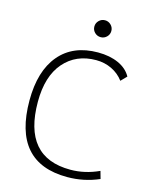

<svg xmlns="http://www.w3.org/2000/svg" viewBox="-130 -971 847 1066"><g transform="rotate(15 293.0 -438.0)"><path d="M360.4 9.8Q48.8 9.8 48.8 -347.7Q48.8 -517.1 127.2 -610.1Q205.6 -703.1 348.6 -703.1Q416.5 -703.1 466.6 -680.4Q516.6 -657.7 539.6 -615.7L507.8 -583Q481 -619.1 439.5 -639.2Q397.9 -659.2 349.6 -659.2Q234.4 -659.2 165 -579.3Q95.7 -499.5 95.7 -352.5Q95.7 -34.2 367.2 -34.2Q450.2 -34.2 530.8 -71.3L543 -27.8Q456.1 9.8 360.4 9.8ZM339.4 -788.6Q319.3 -788.6 304.9 -802.7Q290.5 -816.9 290.5 -836.9Q290.5 -856.9 304.9 -871.3Q319.3 -885.7 339.4 -885.7Q359.4 -885.7 373.8 -871.3Q388.2 -856.9 388.2 -836.9Q388.2 -816.9 373.8 -802.7Q359.4 -788.6 339.4 -788.6Z"/></g></svg>

Font: Cascadia Mono NF ExtraLight
Style: Regular
Weight: 200
Monospace: yes
Designer: Aaron Bell
Foundry: Saja Typeworks
Version: Version 2404.023; ttfautohint (v1.8.4)